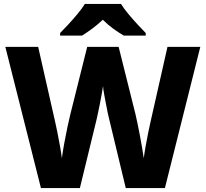

<svg xmlns="http://www.w3.org/2000/svg" viewBox="-20 -951 1040 971"><path d="M993 -714 814 0H616L533 -345Q530 -355 525.5 -377Q521 -399 516 -425Q511 -451 506.5 -475.5Q502 -500 501 -516Q499 -500 494.5 -475.5Q490 -451 485 -425Q480 -399 475 -377Q470 -355 468 -345L384 0H187L7 -714H173L258 -339Q263 -318 270 -283Q277 -248 283.5 -211.5Q290 -175 293 -151Q297 -183 305 -226.5Q313 -270 321.5 -310.5Q330 -351 336 -374L421 -714H580L665 -374Q669 -357 675 -329Q681 -301 687 -268.5Q693 -236 698.5 -205Q704 -174 707 -151Q710 -175 716.5 -211.5Q723 -248 730 -282.5Q737 -317 742 -338L827 -714ZM592 -931Q606 -908 629 -880.5Q652 -853 675.5 -827.5Q699 -802 717 -784V-771H606Q580 -786 552.5 -806Q525 -826 500 -851Q473 -826 447.5 -807Q422 -788 395 -771H284V-784Q303 -803 326.5 -828.5Q350 -854 372.5 -881Q395 -908 409 -931Z"/></svg>

Font: Noto Sans Tamil ExtraBold
Style: Regular
Weight: 800
Designer: Jelle Bosma - Monotype Design Team
Foundry: Monotype Imaging Inc.
Version: Version 2.004; ttfautohint (v1.8.4.7-5d5b)